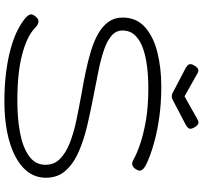

<svg xmlns="http://www.w3.org/2000/svg" viewBox="-45 -861 925 875"><g transform="rotate(90 417.5 -423.5)"><path d="M444 19Q369 19 308 11Q247 3 199 -10.5Q151 -24 117 -41.5Q83 -59 62 -77Q51 -87 47.5 -94.5Q44 -102 46.5 -109Q49 -116 55 -123Q63 -133 71 -135.5Q79 -138 88.5 -134Q98 -130 110 -118Q146 -84 228 -62Q310 -40 440 -40Q520 -40 586 -52.5Q652 -65 691.5 -93.5Q731 -122 731 -168Q731 -208 704 -234.5Q677 -261 631.5 -279Q586 -297 528.5 -309Q471 -321 410 -332Q358 -341 307.5 -351.5Q257 -362 212.5 -375.5Q168 -389 133.5 -408.5Q99 -428 79.5 -455.5Q60 -483 60 -520Q60 -582 103 -621Q146 -660 217.5 -678Q289 -696 373 -696Q448 -696 509.5 -687.5Q571 -679 616.5 -667Q662 -655 691.5 -643.5Q721 -632 732 -626Q749 -617 755 -607Q761 -597 754 -585Q746 -570 735 -565Q724 -560 708 -569Q682 -584 637 -599.5Q592 -615 528.5 -626Q465 -637 381 -637Q332 -637 285.5 -631.5Q239 -626 201.5 -613Q164 -600 141.5 -577Q119 -554 119 -519Q119 -490 142.5 -469.5Q166 -449 207 -435Q248 -421 299.5 -410.5Q351 -400 408 -389Q476 -376 544 -360.5Q612 -345 667.5 -321.5Q723 -298 756.5 -261.5Q790 -225 790 -171Q790 -124 763.5 -88.5Q737 -53 689.5 -29Q642 -5 579 7Q516 19 444 19ZM419 -802 524 -861Q531 -865 537 -865.5Q543 -866 549 -861.5Q555 -857 561 -846Q570 -830 565 -821.5Q560 -813 542 -804L433 -747Q429 -745 426 -744.5Q423 -744 419 -744Q415 -744 412 -744.5Q409 -745 405 -747L296 -804Q280 -812 274.5 -820.5Q269 -829 277 -844Q283 -855 289 -860Q295 -865 301.5 -865Q308 -865 314 -861Z"/></g></svg>

Font: Fredoka Expanded Light
Style: Regular
Weight: 300
Width: 7
Designer: Ben Nathan
Foundry: Milena B. Brandão, Ben Nathan
Version: Version 2.001